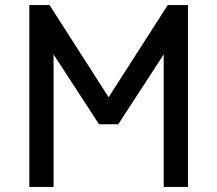

<svg xmlns="http://www.w3.org/2000/svg" viewBox="-20 -740 860 760"><path d="M96 0V-720H176L430 -324H390L644 -720H724V0H628V-563L649 -557L448 -248H372L171 -557L192 -563V0Z"/></svg>

Font: Kufam
Style: Regular
Weight: 400
Designer: Wael Morcos, Artur Schmal
Foundry: Original Type
Version: Version 1.301; ttfautohint (v1.8.3)